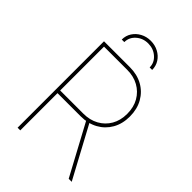

<svg xmlns="http://www.w3.org/2000/svg" viewBox="-267 -1035 1143 1143"><g transform="rotate(45 304.5 -463.5)"><path d="M107.9 0V-727.5H325.7Q386.7 -727.5 433.6 -701.7Q480.5 -675.8 507.1 -628.9Q533.7 -582 533.7 -519.5Q533.7 -458 507.1 -411.6Q480.5 -365.2 433.6 -339.4Q386.7 -313.5 325.7 -313.5H119.6V-335.9H325.7Q379.9 -335.9 421.6 -358.9Q463.4 -381.8 487.3 -423.1Q511.2 -464.4 511.2 -519.5Q511.2 -575.7 487.3 -617.2Q463.4 -658.7 421.6 -681.9Q379.9 -705.1 325.7 -705.1H130.4V0ZM538.1 0 359.9 -331.1H385.3L563.5 0ZM303.2 -926.8Q338.9 -926.8 368.2 -911.1Q397.5 -895.5 414.3 -869.1Q431.2 -842.8 431.2 -809.6H410.2Q410.2 -849.6 378.9 -877.2Q347.7 -904.8 303.2 -904.8Q259.3 -904.8 228 -877.2Q196.8 -849.6 196.8 -809.6H175.3Q175.3 -842.8 192.4 -869.1Q209.5 -895.5 238.5 -911.1Q267.6 -926.8 303.2 -926.8Z"/></g></svg>

Font: Inter 17pt Thin
Style: Regular
Weight: 250
Version: Version 4.001;git-66647c0bb